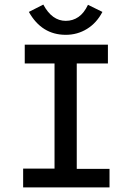

<svg xmlns="http://www.w3.org/2000/svg" viewBox="-20 -818 590 838"><path d="M81 0V-82H218V-541H88V-623H451V-541H315V-81H458V0ZM364 -797 427 -766Q402 -718 360 -692Q318 -666 267 -666Q162 -666 106 -766L169 -798Q207 -727 267 -727Q298 -727 322.5 -744Q347 -761 364 -797Z"/></svg>

Font: Inconsolata SemiExpanded SemiBold
Style: Regular
Weight: 600
Width: 6
Monospace: yes
Designer: Raph Levien, Cyreal, Brenton Simpson
Foundry: Raph Levien, Cyreal, Google
Version: Version 3.001; ttfautohint (v1.8.2.53-6de2)